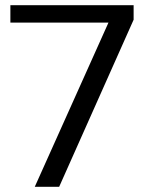

<svg xmlns="http://www.w3.org/2000/svg" viewBox="-20 -720 555 740"><path d="M421 -684 462 -633H20V-700H495V-644L208 0H114Z"/></svg>

Font: Pathway Extreme 72pt Medium
Style: Regular
Weight: 500
Designer: Eduardo Rodriguez Tunni
Foundry: Eduardo Rodriguez Tunni
Version: Version 1.001;gftools[0.9.26]